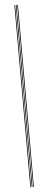

<svg xmlns="http://www.w3.org/2000/svg" viewBox="-66 -936 273 1082"><g transform="rotate(-5 70.0 -395.0)"><path d="M76 120V-910H80V120ZM60 120V-910H64V120ZM68 120V-910H72V120Z"/></g></svg>

Font: Big Shoulders Inline Thin
Style: Regular
Weight: 100
Designer: Patric King
Foundry: XO Type Co
Version: Version 2.002